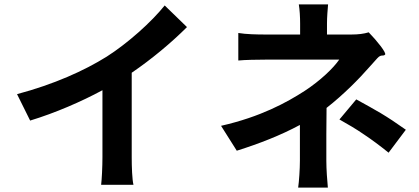

<svg xmlns="http://www.w3.org/2000/svg" viewBox="-20 -818 1920 879"><path d="M583 -291V-485C674 -547 764 -622 836 -694L734 -793C673 -717 566 -621 469 -559C365 -494 227 -432 58 -387L118 -266C233 -301 353 -353 449 -405V-98C449 -55 446 5 443 28H517H591C585 4 583 -55 583 -98Z M1723 -300C1689 -320 1655 -339 1611 -363L1534 -271C1575 -248 1611 -227 1647 -202C1683 -178 1718 -152 1759 -119L1838 -224C1793 -256 1758 -279 1723 -300ZM1474 -203 1475 -324C1553 -385 1624 -457 1672 -512C1683 -524 1695 -537 1707 -551C1726 -572 1733 -558 1743 -568C1750 -576 1706 -631 1668 -670C1645 -663 1619 -660 1590 -660H1477V-710C1477 -740 1480 -775 1482 -798H1348C1352 -774 1354 -740 1354 -710V-660H1272H1191C1158 -660 1106 -661 1071 -667V-541C1100 -544 1159 -545 1193 -545C1233 -545 1482 -545 1533 -545C1506 -506 1448 -450 1375 -402C1293 -349 1173 -283 992 -242L1064 -128C1166 -160 1266 -199 1353 -246V-82C1353 -44 1349 14 1345 41H1481C1478 11 1474 -44 1474 -82Z"/></svg>

Font: GenSekiGothic2 TW B
Style: Regular
Weight: 700
Version: Version 2.100;PS 2.1;hotconv 16.6.51;makeotf.lib2.5.65220 DE